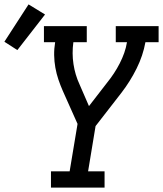

<svg xmlns="http://www.w3.org/2000/svg" viewBox="-103 -854 742 874"><path d="M129 0V-74H214L250 -290L183 -440Q172 -465 163 -491.5Q154 -518 149 -546Q144 -574 143.5 -603Q143 -632 148 -662H97V-735H292V-662H231Q224 -611 231.5 -562Q239 -513 259 -470L302 -371L384 -477Q401 -498 415.5 -520Q430 -542 442 -565.5Q454 -589 462.5 -613Q471 -637 475 -662H424V-735H619V-662H559Q548 -601 519 -542.5Q490 -484 450 -432L332 -280L298 -74H373V0ZM-24 -626 -83 -664 27 -834 102 -788Z"/></svg>

Font: Iosevka Curly Slab Extended
Style: Italic
Weight: 400
Width: 7
Italic angle: -9°
Monospace: yes
Designer: Belleve Invis
Foundry: Belleve Invis
Version: Version 11.1.0; ttfautohint (v1.8.3)